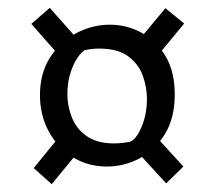

<svg xmlns="http://www.w3.org/2000/svg" viewBox="-20 -599 550 490"><path d="M253 -174Q204 -174 165.5 -198Q127 -222 104.5 -263.5Q82 -305 82 -356Q82 -412 107.5 -452Q133 -492 174 -514Q215 -536 260 -536Q303 -536 340.5 -516Q378 -496 402 -456.5Q426 -417 426 -358Q426 -298 401 -257Q376 -216 336.5 -195Q297 -174 253 -174ZM112 -129 66 -170 132 -251 181 -213ZM404 -131 330 -212 374 -255 448 -174ZM271 -233Q279 -233 289.5 -234Q300 -235 311 -237Q327 -242 341 -274.5Q355 -307 355 -347Q355 -376 344.5 -405.5Q334 -435 307.5 -455Q281 -475 233 -475Q215 -475 196 -471Q177 -457 164.5 -426Q152 -395 152 -359Q152 -328 163.5 -299Q175 -270 201.5 -251.5Q228 -233 271 -233ZM133 -455 60 -538 107 -579 177 -500ZM380 -454 333 -495 402 -578 450 -539Z"/></svg>

Font: Eczar
Style: Regular
Weight: 400
Designer: Vaibhav Singh
Foundry: Rosetta Type Foundry
Version: Version 2.000